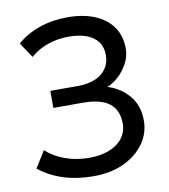

<svg xmlns="http://www.w3.org/2000/svg" viewBox="-82 -785 768 870"><g transform="rotate(-10 302.0 -350.0)"><path d="M279.5 15Q203 15 139.5 -5.5Q76 -26 29.5 -64L77 -140.5Q112.5 -107.5 164 -89Q215.5 -70.5 273.5 -70.5Q327.5 -70.5 367 -86.2Q406.5 -102 428 -130.5Q449.5 -159 450 -197.5Q450 -258.5 410.8 -290Q371.5 -321.5 288 -321.5H152.5V-400H280.5Q325.5 -400 358.8 -414Q392 -428 410.2 -454.2Q428.5 -480.5 428.5 -517Q428.5 -552.5 410.5 -577.2Q392.5 -602 358.2 -614.8Q324 -627.5 276 -627.5Q225 -627.5 179.5 -611.5Q134 -595.5 100 -565.5L53.5 -635Q96.5 -673.5 156.5 -694.2Q216.5 -715 285.5 -715Q358.5 -715 411.8 -692.8Q465 -670.5 493.8 -628.8Q522.5 -587 522.5 -529.5Q522.5 -495.5 506 -463.5Q489.5 -431.5 463.8 -407.5Q438 -383.5 410.5 -372.5Q469 -355 508 -309Q547 -263 546.5 -192.5Q546 -135.5 512.5 -88.5Q479 -41.5 419.2 -13.2Q359.5 15 279.5 15Z"/></g></svg>

Font: Geologica Roman Light
Style: Regular
Weight: 300
Designer: Sindre Bremnes, Frode Helland
Foundry: Monokrom Skriftforlag AS
Version: Version 1.010;gftools[0.9.28]